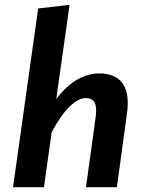

<svg xmlns="http://www.w3.org/2000/svg" viewBox="-20 -775 609 795"><path d="M34 0 138 -740 268 -755 213 -365Q255 -420 299.5 -445.5Q344 -471 391 -471Q446 -471 477.5 -441.5Q509 -412 509 -346Q509 -335 508 -324Q507 -313 505 -300L464 0H336L374 -275Q376 -287 377 -297.5Q378 -308 378 -316Q378 -347 366.5 -358Q355 -369 335 -369Q306 -369 270.5 -336Q235 -303 194 -228L162 0Z"/></svg>

Font: Xgbmvzvtohvqztyvzapvmeyoton
Style: Regular
Weight: 500
Italic angle: -8°
Designer: Carrois Corporate & Edenspiekermann
Foundry: Carrois Corporate GbR & Edenspiekermann AG
Version: Version 2.001